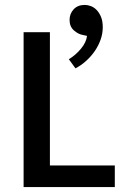

<svg xmlns="http://www.w3.org/2000/svg" viewBox="-20 -761 500 781"><path d="M76 -630H183V-88H447V0H76ZM316 -619Q298 -622 280.5 -637.5Q263 -653 263 -680Q263 -705 279.5 -723Q296 -741 325 -741Q337 -741 350 -736Q363 -731 373.5 -720Q384 -709 391 -692Q398 -675 398 -650Q398 -625 389.5 -600.5Q381 -576 366 -554Q351 -532 330.5 -513.5Q310 -495 287 -483L260 -520Q288 -537 309.5 -563Q331 -589 334 -615Z"/></svg>

Font: Mukta Mahee Medium
Style: Regular
Weight: 500
Designer: Shuchita Grover, Noopur Datye, Girish Dalvi, Yashodeep Gholap
Foundry: Ek Type
Version: Version 2.538;PS 1.000;hotconv 16.6.51;makeotf.lib2.5.65220;